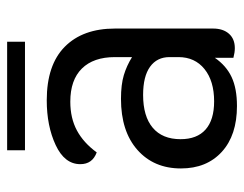

<svg xmlns="http://www.w3.org/2000/svg" viewBox="-93 -579 684 538"><g transform="rotate(-90 249.0 -310.0)"><path d="M46 -145Q46 -221 98 -267Q150 -313 241 -313Q281 -313 307.5 -305Q334 -297 358 -282V-330Q358 -390 326 -422.5Q294 -455 233 -455Q187 -455 152.5 -436.5Q118 -418 91 -381Q58 -393 58 -427Q58 -471 111.5 -496Q165 -521 237 -521Q336 -521 387 -470.5Q438 -420 438 -330V-55Q438 -27 423.5 -10.5Q409 6 383 6Q371 6 356 2V-50Q334 -18 302 -3Q270 12 221 12Q139 12 92.5 -30.5Q46 -73 46 -145ZM358 -152V-177Q358 -212 331 -231.5Q304 -251 252 -251Q192 -251 160 -224Q128 -197 128 -146Q128 -100 155 -76Q182 -52 234 -52Q291 -52 324.5 -79Q358 -106 358 -152ZM97 -632H401V-582H97Z"/></g></svg>

Font: Thasadith
Style: Bold
Weight: 700
Designer: Cadson Demak Co.,Ltd.
Foundry: Cadson Demak Co.,Ltd.
Version: Version 1.000; ttfautohint (v1.6)